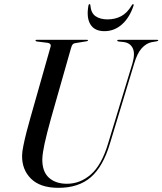

<svg xmlns="http://www.w3.org/2000/svg" viewBox="-20 -891 779 921"><path d="M498 -201 615 -586Q629 -634 617 -659.2Q605 -684.5 575.5 -689L549 -692Q542.5 -693 542.5 -696.5Q542.5 -700 548 -700H734.5Q739 -700 739 -697.5Q739 -694.5 732.5 -693L706.5 -688.5Q681 -683 659.5 -659.2Q638 -635.5 623 -584L507.5 -203Q474.5 -92 415.8 -41Q357 10 260.5 10Q173 10 128.8 -33.8Q84.5 -77.5 86 -146Q86 -161.5 92 -191.5Q98 -221.5 107 -256.8Q116 -292 125 -323L222.5 -666.5Q225 -675 220.8 -679.8Q216.5 -684.5 209 -685.5L157 -692Q150.5 -693 150.5 -696.5Q150.5 -700 155.5 -700H397.5Q402 -700 402 -697.5Q402 -694 395.5 -693L340.5 -684Q333 -683 328.5 -678Q324 -673 320 -658L224.5 -322.5Q204 -248.5 194 -202.8Q184 -157 183 -128.5Q182 -68.5 214.2 -39Q246.5 -9.5 301 -9.5Q365 -9.5 416.2 -54.5Q467.5 -99.5 498 -201ZM495.5 -798Q532.5 -798 561.5 -813.5Q590.5 -829 612 -865.5Q614.5 -871 618 -871Q622.5 -871 620.5 -863.5Q601 -805.5 564.5 -773.5Q528 -741.5 481 -741.5Q434 -741.5 414 -773.5Q394 -805.5 404 -863.5Q405 -871 409.5 -871Q413.5 -871 413.5 -865.5Q416.5 -828 438.8 -813Q461 -798 495.5 -798Z"/></svg>

Font: Fraunces 144pt S000
Style: Italic
Weight: 400
Italic angle: -16°
Version: Version 1.000; ttfautohint (v1.8.3)